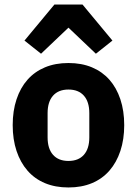

<svg xmlns="http://www.w3.org/2000/svg" viewBox="-20 -815 604 847"><path d="M282 12Q224 12 178.5 -7Q133 -26 101.5 -62Q70 -98 53 -149Q36 -200 36 -263Q36 -326 53 -377Q70 -428 101.5 -463.5Q133 -499 178.5 -518Q224 -537 282 -537Q340 -537 385.5 -518Q431 -499 462.5 -463.5Q494 -428 511 -377Q528 -326 528 -263Q528 -200 511 -149Q494 -98 462.5 -62Q431 -26 385.5 -7Q340 12 282 12ZM282 -105Q326 -105 350 -132Q374 -159 374 -209V-316Q374 -366 350 -393Q326 -420 282 -420Q238 -420 214 -393Q190 -366 190 -316V-209Q190 -159 214 -132Q238 -105 282 -105ZM344 -795 476 -636 403 -578 282 -693 161 -578 88 -636 220 -795Z"/></svg>

Font: IBM Plex Sans Arabic
Style: Bold
Weight: 700
Designer: Mike Abbink, Paul van der Laan, Pieter van Rosmalen, Wael Morcos, Khajak Apelian
Foundry: Bold Monday
Version: Version 1.2